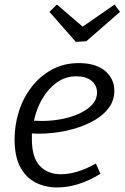

<svg xmlns="http://www.w3.org/2000/svg" viewBox="-20 -814 547 843"><path d="M231 9Q178 9 135.5 -13Q93 -35 68.5 -81.5Q44 -128 44 -202Q44 -265 63 -325Q82 -385 119 -432.5Q156 -480 208 -508.5Q260 -537 326 -537Q400 -537 441 -503Q482 -469 482 -415Q482 -370 453.5 -335Q425 -300 376.5 -276Q328 -252 269 -239.5Q210 -227 148 -227Q132 -227 120 -228Q120 -216 120 -203Q120 -123 154.5 -86Q189 -49 247 -49Q318 -49 401 -96L421 -51Q324 9 231 9ZM315 -479Q267 -479 229 -451.5Q191 -424 165.5 -380Q140 -336 129 -284Q146 -283 165 -283Q207 -283 249.5 -291Q292 -299 327.5 -315Q363 -331 384.5 -354.5Q406 -378 406 -408Q406 -439 382 -459Q358 -479 315 -479ZM483 -794 507 -762 359 -633 313 -630 197 -762 230 -794 343 -697Z"/></svg>

Font: Bitter
Style: Italic
Weight: 400
Italic angle: -9°
Designer: Sol Matas, and Bitter project Authors
Foundry: Sol Matas
Version: Version 2.001